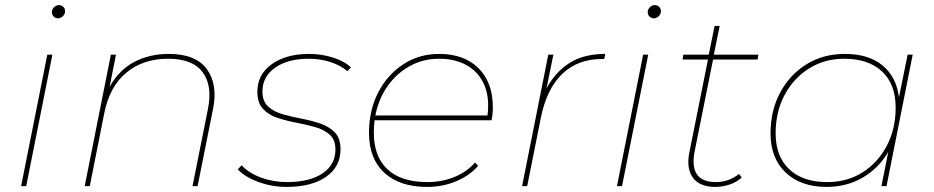

<svg xmlns="http://www.w3.org/2000/svg" viewBox="-20 -732 3672 755"><path d="M63 0 166 -517H186L83 0ZM208 -660Q198 -660 191 -667Q184 -674 184 -684Q184 -695 192.5 -703.5Q201 -712 212 -712Q222 -712 229 -705Q236 -698 236 -688Q236 -677 227.5 -668.5Q219 -660 208 -660Z M643 -520Q750 -520 793.5 -460Q837 -400 818 -305L757 0H737L798 -305Q816 -396 776.5 -448.5Q737 -501 641 -501Q543 -501 477 -446.5Q411 -392 390 -287L333 0H313L416 -517H436L411 -391Q449 -458 509 -489Q569 -520 643 -520Z M1107 3Q1049 3 996 -16.5Q943 -36 915 -66L930 -82Q959 -51 1007 -33.5Q1055 -16 1108 -16Q1197 -16 1248 -50Q1299 -84 1299 -144Q1299 -182 1277 -202Q1255 -222 1220 -232Q1185 -242 1145.5 -249.5Q1106 -257 1071 -268.5Q1036 -280 1014 -304Q992 -328 992 -371Q992 -439 1048.5 -479.5Q1105 -520 1196 -520Q1243 -520 1288.5 -506Q1334 -492 1360 -467L1346 -452Q1318 -476 1278 -488.5Q1238 -501 1195 -501Q1112 -501 1062 -466Q1012 -431 1012 -372Q1012 -334 1034 -313.5Q1056 -293 1091 -283Q1126 -273 1165.5 -265.5Q1205 -258 1240 -246Q1275 -234 1297 -211Q1319 -188 1319 -145Q1319 -76 1262 -36.5Q1205 3 1107 3Z M1659 3Q1552 3 1491.5 -52.5Q1431 -108 1431 -210Q1431 -298 1467 -368Q1503 -438 1565.5 -479Q1628 -520 1707 -520Q1805 -520 1861.5 -464Q1918 -408 1918 -310Q1918 -284 1913 -259H1453Q1450 -235 1450 -210Q1450 -116 1504 -66Q1558 -16 1660 -16Q1719 -16 1768 -36.5Q1817 -57 1848 -93L1860 -80Q1829 -43 1775.5 -20Q1722 3 1659 3ZM1456 -278H1897Q1906 -350 1883.5 -400Q1861 -450 1815 -475.5Q1769 -501 1707 -501Q1644 -501 1592 -472.5Q1540 -444 1504.5 -394Q1469 -344 1456 -278Z M2033 0 2136 -517H2156L2129 -384Q2163 -448 2219 -484Q2275 -520 2360 -520L2356 -500H2347Q2252 -500 2191 -441.5Q2130 -383 2107 -270L2053 0Z M2406 0 2509 -517H2529L2426 0ZM2551 -660Q2541 -660 2534 -667Q2527 -674 2527 -684Q2527 -695 2535.5 -703.5Q2544 -712 2555 -712Q2565 -712 2572 -705Q2579 -698 2579 -688Q2579 -677 2570.5 -668.5Q2562 -660 2551 -660Z M2793 3Q2731 3 2704.5 -33.5Q2678 -70 2691 -134L2764 -498H2664L2667 -517H2767L2790 -630H2810L2787 -517H2962L2959 -498H2784L2712 -139Q2687 -16 2795 -16Q2846 -16 2886 -48L2897 -34Q2876 -15 2848 -6Q2820 3 2793 3Z M3230 3Q3129 3 3069.5 -53.5Q3010 -110 3010 -207Q3010 -297 3047.5 -367.5Q3085 -438 3151 -479Q3217 -520 3302 -520Q3395 -520 3450 -475Q3505 -430 3515 -349L3549 -517H3569L3466 0H3446L3473 -135Q3436 -71 3373 -34Q3310 3 3230 3ZM3233 -16Q3311 -16 3371.5 -54Q3432 -92 3467 -158.5Q3502 -225 3502 -309Q3502 -401 3448.5 -451Q3395 -501 3299 -501Q3222 -501 3161 -462.5Q3100 -424 3065 -358Q3030 -292 3030 -208Q3030 -117 3083.5 -66.5Q3137 -16 3233 -16Z"/></svg>

Font: Montserrat Thin
Style: Italic
Weight: 100
Italic angle: -11.3°
Designer: Julieta Ulanovsky
Foundry: Julieta Ulanovsky
Version: Version 9.000; ttfautohint (v1.8.4.7-5d5b)